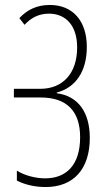

<svg xmlns="http://www.w3.org/2000/svg" viewBox="-20 -744 443 774"><path d="M330 -555C330 -659 274 -724 181 -724C129 -724 90 -705 58 -671L79 -644C103 -670 134 -689 177 -689C247 -689 291 -639 291 -553C291 -447 232 -386 143 -386H36V-351H144C248 -351 303 -297 303 -191C303 -76 245 -25 162 -25C125 -25 80 -36 48 -56V-16C83 2 125 10 164 10C277 10 342 -63 342 -188C342 -291 295 -357 209 -368V-371C285 -391 330 -456 330 -555Z"/></svg>

Font: Noto Sans Armenian ExtraCondensed ExtraLight
Style: Regular
Weight: 200
Width: 2
Designer: Monotype Design Team
Foundry: Monotype Imaging Inc.
Version: Version 2.008